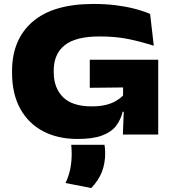

<svg xmlns="http://www.w3.org/2000/svg" viewBox="-20 -681 884 972"><path d="M372.5 22.5Q272 22.5 197.5 -17Q123 -56.5 82 -131.5Q41 -206.5 41 -313V-321Q41 -481 145 -571Q249 -661 453.5 -661Q512.5 -661 564 -654.8Q615.5 -648.5 659.5 -637.2Q703.5 -626 740 -610.5L758.5 -449.5Q699.5 -468.5 634 -482.5Q568.5 -496.5 484 -496.5Q363.5 -496.5 307.8 -452.2Q252 -408 252 -323.5V-315.5Q252 -236.5 298.8 -189.5Q345.5 -142.5 444 -142.5Q485.5 -142.5 515.8 -150Q546 -157.5 567.5 -170.2Q589 -183 603 -197.5V-280.5L625 -238.5L434.5 -236.5V-378.5H781V-115.5H601Q591 -73.5 566.5 -42.5Q542 -11.5 495.5 5.5Q449 22.5 372.5 22.5ZM608 -155H781V0H602ZM509 52Q510.5 60 511.5 72.2Q512.5 84.5 512.5 94.5Q512.5 146 496 188.8Q479.5 231.5 442 271L311.5 245.5Q327.5 213 335.2 176.5Q343 140 343 96Q343 84.5 342.2 74Q341.5 63.5 340.5 52Z"/></svg>

Font: Anek Latin Expanded ExtraBold
Style: Regular
Weight: 800
Width: 7
Designer: Yesha Goshar
Foundry: Ek Type
Version: Version 1.003